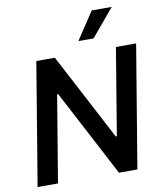

<svg xmlns="http://www.w3.org/2000/svg" viewBox="-101 -1042 946 1123"><g transform="rotate(-10 372.0 -481.0)"><path d="M743.6 -727.3H623.6L538.4 -212.4H531.6L261 -727.3H150.9L30.2 0H151.3L236.9 -514.2H243.3L513.5 0H622.9ZM413.4 -799.4H503.6L640.3 -962.4H521.3Z"/></g></svg>

Font: Magic Ui Pro Semi Bold
Style: Italic
Weight: 600
Italic angle: -9.39999°
Designer: Stefan Endress, Andreas Faust
Version: Version 1.000;FEAKit 1.0